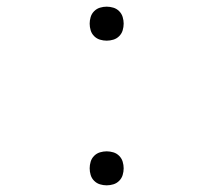

<svg xmlns="http://www.w3.org/2000/svg" viewBox="-20 -548 640 576"><path d="M300 8Q290 8 280 5Q270 2 262.5 -5.5Q255 -13 252 -23Q249 -33 249 -43Q249 -53 252 -63Q255 -73 262.5 -80.5Q270 -88 280 -91Q290 -94 300 -94Q310 -94 320 -91Q330 -88 337.5 -80.5Q345 -73 348 -63Q351 -53 351 -43Q351 -33 348 -23Q345 -13 337.5 -5.5Q330 2 320 5Q310 8 300 8ZM300 -426Q290 -426 280 -429Q270 -432 262.5 -439.5Q255 -447 252 -457Q249 -467 249 -477Q249 -487 252 -497Q255 -507 262.5 -514.5Q270 -522 280 -525Q290 -528 300 -528Q310 -528 320 -525Q330 -522 337.5 -514.5Q345 -507 348 -497Q351 -487 351 -477Q351 -467 348 -457Q345 -447 337.5 -439.5Q330 -432 320 -429Q310 -426 300 -426Z"/></svg>

Font: Iosevka Extralight Extended
Style: Regular
Weight: 200
Width: 7
Monospace: yes
Designer: Belleve Invis
Foundry: Belleve Invis
Version: Version 32.5.0; ttfautohint (v1.8.4)